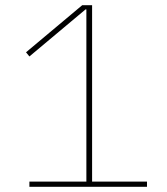

<svg xmlns="http://www.w3.org/2000/svg" viewBox="-20 -718 640 738"><path d="M545 0V-20H334V-698H296L80 -517L93 -501L309 -682H312V-20H93V0Z"/></svg>

Font: IBM Plex Arabic Thin
Style: Regular
Weight: 100
Designer: Mike Abbink, Paul van der Laan, Pieter van Rosmalen, Wael Morcos, Khajak Apelian
Foundry: Bold Monday
Version: Version 1.0